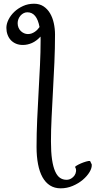

<svg xmlns="http://www.w3.org/2000/svg" viewBox="-20 -777 518 1041"><path d="M131.3 -592.3Q142.6 -592.3 152.1 -595.9Q161.6 -599.6 169.4 -605Q177.2 -610.4 183.6 -617.2Q189.9 -624 194.3 -630.4Q179.7 -710.4 128.4 -710.4Q117.7 -710.4 108.2 -705.6Q98.6 -700.7 91.3 -692.4Q84 -684.1 79.8 -673.3Q75.7 -662.6 75.7 -651.4Q75.7 -638.2 80.3 -627.2Q85 -616.2 92.8 -608.6Q100.6 -601.1 110.6 -596.7Q120.6 -592.3 131.3 -592.3ZM14.6 -626Q14.6 -647.5 26.1 -670.7Q37.6 -693.8 57.6 -712.9Q77.6 -731.9 105 -744.4Q132.3 -756.8 164.6 -756.8Q194.3 -756.8 215.8 -742.7Q237.3 -728.5 251.2 -705.1Q265.1 -681.6 271.7 -651.4Q278.3 -621.1 278.3 -589.4Q278.3 -515.1 274.9 -438.2Q271.5 -361.3 267.3 -286.6Q263.2 -211.9 259.8 -141.6Q256.3 -71.3 256.3 -10.3Q256.3 48.3 262.2 88.1Q268.1 127.9 279.1 152.3Q290 176.8 305.4 187.3Q320.8 197.8 340.3 197.8Q354.5 197.8 366 190.9Q377.4 184.1 384.3 173.8Q391.1 163.6 392.3 151.4Q393.6 139.2 387.2 128.9Q385.7 127 395.5 120.8Q405.3 114.7 418.9 108.9Q432.6 103 446.8 98.9Q460.9 94.7 468.3 95.7L477.5 114.7Q479 133.3 465.6 155.8Q452.1 178.2 428.7 198Q405.3 217.8 374 231Q342.8 244.1 309.1 244.1Q275.9 244.1 251.2 228.5Q226.6 212.9 210.4 183.8Q194.3 154.8 186.3 113.3Q178.2 71.8 178.2 19.5Q178.2 -52.7 181.6 -128.2Q185.1 -203.6 189.2 -277.8Q193.4 -352.1 196.8 -423.6Q200.2 -495.1 200.2 -559.6Q200.2 -564.5 200 -569.1Q199.7 -573.7 199.7 -578.6Q177.7 -554.7 153.3 -543.9Q128.9 -533.2 104 -533.2Q83 -533.2 66.4 -540.3Q49.8 -547.4 38.3 -559.8Q26.9 -572.3 20.8 -589.4Q14.6 -606.4 14.6 -626Z"/></svg>

Font: Noto Serif Devanagari
Style: Regular
Weight: 400
Designer: Monotype Design Team
Foundry: Monotype Imaging Inc.
Version: Version 1.01